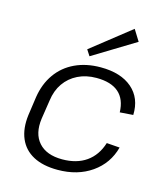

<svg xmlns="http://www.w3.org/2000/svg" viewBox="-116 -868 840 965"><g transform="rotate(15 304.5 -385.5)"><path d="M273 7Q197 7 146.5 -20Q96 -47 74 -98.5Q52 -150 61 -221L75 -319Q86 -389 122.5 -440.5Q159 -492 217.5 -519.5Q276 -547 351 -547Q456 -547 514.5 -496.5Q573 -446 570 -358L501 -353Q499 -421 459.5 -455.5Q420 -490 344 -490Q290 -490 247.5 -469Q205 -448 178.5 -410Q152 -372 145 -319L130 -221Q119 -141 159.5 -95.5Q200 -50 282 -50Q357 -50 407 -85Q457 -120 478 -187L546 -182Q523 -95 450 -44Q377 7 273 7ZM501 -720 281 -586 261 -617 465 -778Z"/></g></svg>

Font: Pathway Extreme 28pt Light
Style: Italic
Weight: 300
Italic angle: -8°
Designer: Eduardo Rodriguez Tunni
Foundry: Eduardo Rodriguez Tunni
Version: Version 1.001;gftools[0.9.26]